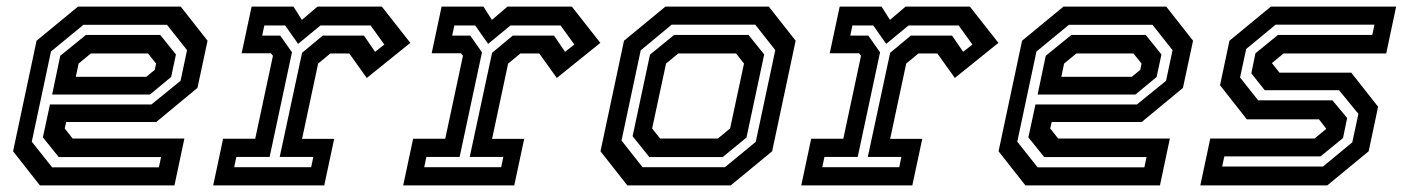

<svg xmlns="http://www.w3.org/2000/svg" viewBox="-20 -560 4245 580"><path d="M526 -540 607 -437 576.5 -294.5 452 -191.5H180L175.5 -172L199.5 -141.5H537L507 0H100.5L19.5 -103L90.5 -437L215.5 -540ZM464 -454.5 511.5 -395.5 497 -327.5 433 -274.5H137.5L162 -391.5L239.5 -454.5ZM484.5 -485H232L134 -404.5L76 -132L137.5 -54.5H460L466.5 -85.5H157.5L109.5 -145L131 -244.5H437.5L525.5 -316L545 -408.5ZM427 -398.5H254.5L217.5 -368L209 -328H422L447.5 -349L451.5 -368Z M624 0 654 -141H751L804.5 -391.5L798.5 -399H710L740 -540H866.5L892 -500L939 -540H1133.5L1219.5 -430.5L1088 -324.5L1035 -398.5H978L941 -368L892.5 -140.5H989.5L959.5 0ZM687.5 -55H920L926.5 -86H825L892.5 -400.5L955 -452.5H1079.5L1113 -403.5L1141 -425.5L1099.5 -483H948L880.5 -427.5L841.5 -483H778.5L772 -452.5H826.5L862 -402L794.5 -86H694Z M1198 0 1228 -141H1325L1378.5 -391.5L1372.5 -399H1284L1314 -540H1440.5L1466 -500L1513 -540H1707.5L1793.5 -430.5L1662 -324.5L1609 -398.5H1552L1515 -368L1466.5 -140.5H1563.5L1533.5 0ZM1261.5 -55H1494L1500.5 -86H1399L1466.5 -400.5L1529 -452.5H1653.5L1687 -403.5L1715 -425.5L1673.5 -483H1522L1454.5 -427.5L1415.5 -483H1352.5L1346 -452.5H1400.5L1436 -402L1368.5 -86H1268Z M1875 0 1794 -103 1865 -437 1990 -540H2302.5L2383.5 -437L2312.5 -103L2187.5 0ZM1921 -55H2170L2263 -131.5L2322 -408.5L2261.5 -485.5H2009L1915.5 -408L1857.5 -135.5ZM1941.5 -85.5 1891 -148.5 1943.5 -395 2016.5 -454.5H2241L2288.5 -395.5L2235 -144.5L2163 -85.5ZM1974 -141.5H2148.5L2185.5 -172L2227.5 -368L2203.5 -398.5H2029L1992 -368L1950 -172Z M2400.5 0 2430.5 -141H2527.5L2581 -391.5L2575 -399H2486.5L2516.5 -540H2643L2668.5 -500L2715.5 -540H2910L2996 -430.5L2864.5 -324.5L2811.5 -398.5H2754.5L2717.5 -368L2669 -140.5H2766L2736 0ZM2464 -55H2696.5L2703 -86H2601.5L2669 -400.5L2731.5 -452.5H2856L2889.5 -403.5L2917.5 -425.5L2876 -483H2724.5L2657 -427.5L2618 -483H2555L2548.5 -452.5H2603L2638.5 -402L2571 -86H2470.5Z M3503 -540 3584 -437 3553.5 -294.5 3429 -191.5H3157L3152.5 -172L3176.5 -141.5H3514L3484 0H3077.5L2996.5 -103L3067.5 -437L3192.5 -540ZM3441 -454.5 3488.5 -395.5 3474 -327.5 3410 -274.5H3114.5L3139 -391.5L3216.5 -454.5ZM3461.5 -485H3209L3111 -404.5L3053 -132L3114.5 -54.5H3437L3443.5 -85.5H3134.5L3086.5 -145L3108 -244.5H3414.5L3502.5 -316L3522 -408.5ZM3404 -398.5H3231.5L3194.5 -368L3186 -328H3399L3424.5 -349L3428.5 -368Z M3606 0 3636 -141.5H3951L3988 -172L3987.5 -169.5L3964.5 -199.5H3746.5L3665.5 -302.5L3694 -437L3819 -540H4197.5L4167.5 -398.5H3857.5L3820.5 -368L3821 -371L3845 -340.5H4062L4143 -237.5L4114.5 -103L3989.5 0ZM3672 -57H3976.5L4065 -130L4083.5 -216L4025 -287.5H3800.5L3760 -338.5L3772.5 -399L3840.5 -454.5H4125.5L4132 -485.5H3833.5L3744.5 -412L3726 -326L3780.5 -257H4005L4049.5 -203.5L4037 -143L3969 -87.5H3678.5Z"/></svg>

Font: Tourney SemiBold
Style: Italic
Weight: 600
Italic angle: -12°
Version: Version 1.015